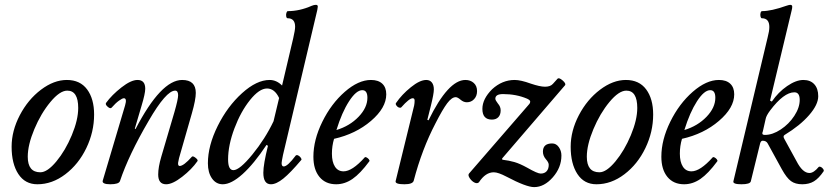

<svg xmlns="http://www.w3.org/2000/svg" viewBox="-20 -745 3410 790"><path d="M133.8 13.2Q83 13.2 55.4 -29.1Q27.8 -71.3 27.8 -141.1Q27.8 -206.5 61.5 -271Q95.2 -335.4 148.4 -375.7Q201.7 -416 254.9 -416Q309.6 -416 338.4 -377.2Q367.2 -338.4 367.2 -273.9Q367.2 -202.1 335.2 -135.7Q303.2 -69.3 249 -28.1Q194.8 13.2 133.8 13.2ZM146 -36.1Q174.8 -36.1 211.9 -80.8Q249 -125.5 275.4 -188.7Q301.8 -252 301.8 -300.8Q301.8 -372.1 256.8 -372.1Q226.1 -372.1 187.3 -325.2Q148.4 -278.3 121.3 -213.6Q94.2 -148.9 94.2 -100.1Q94.2 -36.1 146 -36.1Z M433.6 13.2Q416.5 13.2 408.4 9.3Q400.4 5.4 402.8 -2L494.6 -311Q503.4 -340.8 489.7 -340.8Q483.4 -340.8 469.5 -330.8Q455.6 -320.8 439 -301.8Q433.6 -296.4 422.9 -305.9Q412.1 -315.4 416.5 -321.8Q440.4 -354.5 479.7 -385.3Q519 -416 545.9 -416Q577.6 -416 577.6 -379.9Q577.6 -359.9 562.5 -310.1L534.7 -215.8L537.6 -213.9Q642.6 -416 729.5 -416Q785.6 -416 785.6 -362.8Q785.6 -335 769.5 -278.8L724.6 -122.1Q714.4 -88.9 712.9 -75.9Q711.4 -63 718.8 -62Q735.8 -62 769.5 -100.1Q773.4 -104.5 784.7 -95.7Q795.9 -86.9 792.5 -82Q769 -48.3 729.5 -17.6Q689.9 13.2 663.6 13.2Q630.9 13.2 630.9 -26.9Q630.9 -57.1 643.6 -100.1L697.8 -284.2Q712.9 -336.9 712.9 -353Q712.9 -372.1 700.7 -372.1Q663.6 -372.1 591.8 -248Q509.8 -107.9 473.6 0Q469.2 13.2 433.6 13.2Z M896.5 13.2Q869.1 13.2 852.3 -10.7Q835.4 -34.7 835.4 -73.2Q835.4 -145.5 875.7 -226.6Q916 -307.6 976.1 -361.8Q1036.1 -416 1089.4 -416Q1117.7 -416 1140.6 -393.1L1186.5 -587.9Q1194.3 -621.6 1194.3 -634.8Q1194.3 -669.9 1163.6 -669.9Q1159.2 -669.9 1157.7 -677.2Q1156.2 -684.6 1158.4 -691.9Q1160.6 -699.2 1164.6 -699.2Q1212.9 -699.2 1262.7 -721.2Q1272 -725.1 1279.8 -725.1Q1287.6 -725.1 1287.6 -717.8Q1287.6 -713.9 1285.6 -704.1L1144.5 -107.9Q1138.7 -79.6 1138.7 -74.2Q1138.7 -60.1 1147.5 -60.1Q1163.1 -60.1 1196.8 -105Q1200.7 -108.4 1206.8 -105.5Q1212.9 -102.5 1217.5 -96.2Q1222.2 -89.8 1219.7 -86.9Q1174.8 -33.7 1145.8 -10.3Q1116.7 13.2 1094.7 13.2Q1063.5 13.2 1063.5 -34.2Q1063.5 -68.8 1082.5 -145L1076.7 -148.9Q1024.9 -70.8 978.3 -28.8Q931.6 13.2 896.5 13.2ZM940.4 -44.9Q965.8 -44.9 1018.3 -109.1Q1070.8 -173.3 1105.5 -246.1L1128.4 -341.8Q1109.9 -380.9 1078.6 -380.9Q1046.9 -380.9 1008.8 -333.5Q970.7 -286.1 944.6 -216.8Q918.5 -147.5 918.5 -88.9Q918.5 -44.9 940.4 -44.9Z M1363.3 13.2Q1319.3 13.2 1294.4 -17.1Q1269.5 -47.4 1269.5 -100.1Q1269.5 -169.4 1306.2 -243.9Q1342.8 -318.4 1398.7 -367.2Q1454.6 -416 1506.3 -416Q1536.6 -416 1553 -400.6Q1569.3 -385.3 1569.3 -356.9Q1569.3 -301.3 1506.6 -247.6Q1443.8 -193.8 1354.5 -173.8Q1345.7 -144.5 1345.7 -112.8Q1345.7 -78.6 1358.2 -59.3Q1370.6 -40 1393.6 -40Q1429.2 -40 1480.5 -97.2Q1482.9 -100.1 1488.5 -97.2Q1494.1 -94.2 1498 -89.1Q1502 -84 1499.5 -81.1Q1462.4 -30.8 1430.4 -8.8Q1398.4 13.2 1363.3 13.2ZM1364.3 -210Q1418.9 -226.6 1455.3 -264.4Q1491.7 -302.2 1491.7 -342.8Q1491.7 -374 1470.7 -374Q1445.8 -374 1416.3 -328.4Q1386.7 -282.7 1364.3 -210Z M1644 13.2Q1604.5 13.2 1607.9 0L1684.1 -311Q1686 -320.8 1686 -331.1Q1686 -340.8 1678.2 -340.8Q1664.1 -340.8 1630.9 -303.2Q1627 -300.3 1620.8 -302.7Q1614.7 -305.2 1610.6 -311.5Q1606.4 -317.9 1609.9 -321.8Q1633.3 -356 1670.4 -386Q1707.5 -416 1733.9 -416Q1748.5 -416 1756.8 -405.8Q1765.1 -395.5 1765.1 -377Q1765.1 -358.9 1752.9 -310.1L1738.3 -252L1743.2 -250Q1824.2 -416 1895 -416Q1915.5 -416 1929.2 -403.8Q1942.9 -391.6 1942.9 -370.1Q1942.9 -350.1 1930.9 -337.2Q1918.9 -324.2 1900.9 -324.2Q1887.2 -324.2 1875 -334.7Q1862.8 -345.2 1855 -345.2Q1838.9 -345.2 1819.8 -319.8Q1800.8 -294.4 1772 -237.8Q1716.3 -131.3 1682.1 -1Q1677.7 13.2 1644 13.2Z M2177.7 24.9Q2145.5 24.9 2064 -18.1Q2029.8 -36.1 2011.7 -36.1Q1977.5 -36.1 1950.7 4.9Q1943.8 11.7 1932.6 6.3Q1921.4 1 1912.8 -11.7Q1904.3 -24.4 1909.7 -30.8L2157.7 -316.9Q2161.6 -320.8 2161.6 -327.1Q2161.6 -333 2148.9 -338.9Q2104.5 -357.9 2049.8 -357.9Q2018.1 -357.9 2018.1 -338.9Q2018.1 -332.5 2028.8 -318.8Q2040 -306.2 2040 -291Q2040 -272.9 2030.5 -262.9Q2021 -252.9 2003.9 -252.9Q1964.8 -252.9 1964.8 -296.9Q1964.8 -337.9 2004.9 -377.9Q2046.4 -416 2097.7 -416Q2122.6 -416 2164.1 -400.9Q2201.7 -388.2 2222.7 -388.2Q2244.6 -388.2 2254.9 -399.9L2273.9 -420.9Q2279.8 -427.2 2294.9 -414.1Q2310.1 -400.9 2304.7 -394L2045.9 -92.8L2046.9 -87.9Q2075.2 -84.5 2096.9 -78.1Q2118.7 -71.8 2148.9 -55.2Q2191.4 -30.8 2204.6 -30.8Q2220.2 -30.8 2229 -40.3Q2237.8 -49.8 2237.8 -66.9Q2237.8 -76.7 2226.1 -89.8Q2213.9 -104 2213.9 -121.1Q2213.9 -154.8 2252 -154.8Q2268.6 -154.8 2279.3 -139.6Q2290 -124.5 2290 -105Q2290 -55.7 2254.6 -15.4Q2219.2 24.9 2177.7 24.9Z M2434.1 13.2Q2383.3 13.2 2355.7 -29.1Q2328.1 -71.3 2328.1 -141.1Q2328.1 -206.5 2361.8 -271Q2395.5 -335.4 2448.7 -375.7Q2502 -416 2555.2 -416Q2609.9 -416 2638.7 -377.2Q2667.5 -338.4 2667.5 -273.9Q2667.5 -202.1 2635.5 -135.7Q2603.5 -69.3 2549.3 -28.1Q2495.1 13.2 2434.1 13.2ZM2446.3 -36.1Q2475.1 -36.1 2512.2 -80.8Q2549.3 -125.5 2575.7 -188.7Q2602.1 -252 2602.1 -300.8Q2602.1 -372.1 2557.1 -372.1Q2526.4 -372.1 2487.5 -325.2Q2448.7 -278.3 2421.6 -213.6Q2394.5 -148.9 2394.5 -100.1Q2394.5 -36.1 2446.3 -36.1Z M2794.9 13.2Q2751 13.2 2726.1 -17.1Q2701.2 -47.4 2701.2 -100.1Q2701.2 -169.4 2737.8 -243.9Q2774.4 -318.4 2830.3 -367.2Q2886.2 -416 2938 -416Q2968.3 -416 2984.6 -400.6Q3001 -385.3 3001 -356.9Q3001 -301.3 2938.2 -247.6Q2875.5 -193.8 2786.1 -173.8Q2777.3 -144.5 2777.3 -112.8Q2777.3 -78.6 2789.8 -59.3Q2802.2 -40 2825.2 -40Q2860.8 -40 2912.1 -97.2Q2914.6 -100.1 2920.2 -97.2Q2925.8 -94.2 2929.7 -89.1Q2933.6 -84 2931.2 -81.1Q2894 -30.8 2862.1 -8.8Q2830.1 13.2 2794.9 13.2ZM2795.9 -210Q2850.6 -226.6 2887 -264.4Q2923.3 -302.2 2923.3 -342.8Q2923.3 -374 2902.3 -374Q2877.4 -374 2847.9 -328.4Q2818.4 -282.7 2795.9 -210Z M3030.8 13.2Q2994.6 13.2 2997.6 1L3138.7 -591.8Q3145.5 -617.2 3145.5 -633.8Q3145.5 -669.9 3114.7 -669.9Q3110.8 -669.9 3109.1 -677.2Q3107.4 -684.6 3109.4 -691.9Q3111.3 -699.2 3115.7 -699.2Q3153.3 -699.2 3215.3 -721.2Q3227.1 -725.1 3231.4 -725.1Q3239.7 -725.1 3239.7 -717.8Q3239.7 -710.9 3237.8 -704.1L3148.4 -331.1L3155.8 -327.1Q3182.1 -365.7 3218.8 -390.9Q3255.4 -416 3285.6 -416Q3314.5 -416 3330.6 -398.2Q3346.7 -380.4 3346.7 -349.1Q3346.7 -314.5 3309.3 -271.5Q3272 -228.5 3208.5 -189.9Q3200.2 -185.1 3207.5 -172.9L3257.3 -82Q3282.2 -33.2 3310.5 -33.2Q3328.1 -33.2 3348.6 -58.1Q3352.1 -60.5 3357.4 -58.1Q3362.8 -55.7 3366.9 -49.8Q3371.1 -43.9 3368.7 -40Q3349.1 -11.2 3329.1 1Q3309.1 13.2 3280.8 13.2Q3252.4 13.2 3234.6 0.2Q3216.8 -12.7 3196.8 -48.8L3138.7 -154.8Q3132.8 -166 3117.7 -166Q3109.4 -166 3106.4 -149.9L3069.3 1Q3066.4 13.2 3030.8 13.2ZM3127.4 -189.9Q3158.7 -189.9 3192.4 -212.2Q3226.1 -234.4 3248.3 -268.3Q3270.5 -302.2 3270.5 -334Q3270.5 -365.2 3248.5 -365.2Q3205.1 -365.2 3148.4 -290Q3132.8 -269 3130.4 -255.9L3118.7 -204.1Q3116.7 -200.2 3116.7 -195.8Q3116.7 -189.9 3127.4 -189.9Z"/></svg>

Font: Junicode SmCond Medium
Style: Italic
Weight: 500
Width: 4
Italic angle: -11°
Designer: Peter S. Baker
Version: Version 2.206